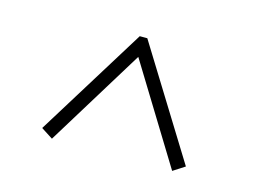

<svg xmlns="http://www.w3.org/2000/svg" viewBox="-55 -697 637 479"><g transform="rotate(15 263.5 -457.0)"><path d="M78.1 -325.2 108.4 -305.7 263.7 -558.6 418.9 -305.7 449.2 -325.2 273.4 -609.4H253.9Z"/></g></svg>

Font: Abhaya Libre SemiBold
Style: Regular
Weight: 600
Designer: Pushpananda Ekanayake, Sol Matas, Pathum Egodawatta
Foundry: Mooniak
Version: Version 1.050 ; ttfautohint (v1.6)